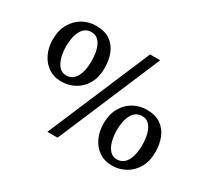

<svg xmlns="http://www.w3.org/2000/svg" viewBox="-146 -985 1319 1218"><g transform="rotate(30 513.0 -375.5)"><path d="M316 0 635 -751H709L390.5 0ZM232 -320Q175.5 -320 135.5 -348Q95.5 -376 74 -422.5Q52.5 -469 52.5 -524.5Q52.5 -592.5 79.8 -640Q107 -687.5 151.5 -712.5Q196 -737.5 249 -737.5Q313 -737.5 352.5 -709.8Q392 -682 410.2 -635.2Q428.5 -588.5 428.5 -530.5Q428.5 -462.5 401 -415.5Q373.5 -368.5 328.8 -344.2Q284 -320 232 -320ZM239 -369Q285.5 -369 310 -411.8Q334.5 -454.5 334.5 -526.5Q334.5 -573 324.8 -609.5Q315 -646 294.8 -667Q274.5 -688 243 -688Q196.5 -688 172 -645Q147.5 -602 147.5 -529.5Q147.5 -487 157.5 -450.2Q167.5 -413.5 187.8 -391.2Q208 -369 239 -369ZM777 -19Q720.5 -19 680.2 -47.2Q640 -75.5 619 -122.2Q598 -169 598 -224Q598 -292 625 -339.5Q652 -387 696.8 -412Q741.5 -437 794.5 -437Q857.5 -437 897.2 -409Q937 -381 955.5 -334.2Q974 -287.5 974 -230Q974 -162 946.2 -115Q918.5 -68 873.5 -43.5Q828.5 -19 777 -19ZM783 -68.5Q830 -68.5 854.8 -111.2Q879.5 -154 879.5 -226Q879.5 -272 869.8 -308.5Q860 -345 839.8 -366.2Q819.5 -387.5 788.5 -387.5Q741.5 -387.5 716.8 -344.8Q692 -302 692 -229.5Q692 -186.5 702 -150Q712 -113.5 732.2 -91Q752.5 -68.5 783 -68.5Z"/></g></svg>

Font: Merriweather 36pt Medium
Style: Regular
Weight: 500
Version: Version 2.100